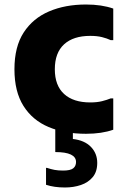

<svg xmlns="http://www.w3.org/2000/svg" viewBox="-20 -582 561 851"><path d="M44 -275Q44 -375 85 -438Q126 -501 197.5 -531.5Q269 -562 361 -562Q431 -562 482 -544V-404H471Q454 -412 432 -417.5Q410 -423 380 -423Q305 -423 264 -385.5Q223 -348 223 -275Q223 -203 264 -165.5Q305 -128 380 -128Q410 -128 432 -133.5Q454 -139 471 -146H482V-7Q431 11 361 11Q267 11 195.5 -19Q124 -49 84 -112.5Q44 -176 44 -275ZM303 -24V34Q355 40 383 69Q411 98 411 140Q411 179 391 203Q371 227 338.5 238Q306 249 268 249Q220 249 184 237V162H188Q206 168 222 171Q238 174 260 174Q292 174 304.5 164Q317 154 317 136Q317 92 225 92V-24Z"/></svg>

Font: Kufam
Style: Bold
Weight: 700
Designer: Wael Morcos, Artur Schmal
Foundry: Original Type
Version: Version 1.300; ttfautohint (v1.8.3)